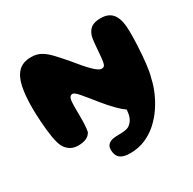

<svg xmlns="http://www.w3.org/2000/svg" viewBox="-174 -763 1170 1164"><g transform="rotate(-30 411.5 -181.0)"><path d="M415.5 222Q382 222 361.5 213Q341 204 332 186.8Q323 169.5 323 144Q323 128.5 329.2 118Q335.5 107.5 346 101.2Q356.5 95 369.5 92.5Q387.5 89.5 409.2 89.5Q431 89.5 448.5 87.5Q472.5 85 486 75.5Q499.5 66 509 52Q520 35 525 10.5Q528 -6 529 -18Q502 -37 474.5 -65.5Q439 -101.5 402.5 -147Q378.5 -177 360.5 -199.2Q342.5 -221.5 329.5 -236.2Q316.5 -251 307 -258.2Q297.5 -265.5 291 -265.5Q276 -265.5 269.5 -250.5Q263 -235.5 263 -190.5V-160.5Q263 -144.5 263.2 -128Q263.5 -111.5 263.2 -95.8Q263 -80 262 -65.5Q261 -51 259.8 -38.8Q258.5 -26.5 256 -17Q244 4.5 221.8 14.2Q199.5 24 167.5 24Q134.5 24 113 10.8Q91.5 -2.5 77 -25.5Q69.5 -38 63.5 -58.5Q57.5 -79 53.2 -105Q49 -131 46 -159.5Q43 -188 41.2 -216.2Q39.5 -244.5 38.5 -269.5Q37.5 -294.5 37.5 -313Q37.5 -397.5 50 -458.2Q62.5 -519 94.5 -551.5Q126.5 -584 185.5 -584Q221.5 -584 249.5 -569.2Q277.5 -554.5 308 -523Q338.5 -491.5 381 -441.5Q429.5 -380.5 465.8 -344.5Q502 -308.5 521 -308.5Q529.5 -308.5 535 -311.2Q540.5 -314 544 -321.8Q547.5 -329.5 550 -344.5Q551 -351.5 552.5 -364.8Q554 -378 555.2 -394.5Q556.5 -411 558 -428.8Q559.5 -446.5 561 -463Q562.5 -479.5 564.5 -492.5Q566.5 -505.5 568.5 -512Q580.5 -547.5 603.5 -562.5Q626.5 -577.5 667.5 -577.5Q699.5 -577.5 721 -567Q742.5 -556.5 755.8 -536Q769 -515.5 775 -486Q781 -456.5 781 -418Q781.5 -399.5 780.8 -374.2Q780 -349 778.8 -320.2Q777.5 -291.5 775.2 -261.5Q773 -231.5 769.8 -203Q766.5 -174.5 762 -149.2Q757.5 -124 751.5 -105Q743 -65 724.2 -20.5Q705.5 24 676.5 67.2Q647.5 110.5 609 145.5Q570.5 180.5 522 201.2Q473.5 222 415.5 222Z"/></g></svg>

Font: Gluten Thin
Style: Bold
Weight: 700
Version: Version 1.300